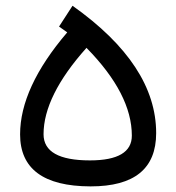

<svg xmlns="http://www.w3.org/2000/svg" viewBox="-20 -647 612 667"><path d="M280.8 -481 281.2 -480C385.7 -373.5 438 -272 438 -175.8C438 -118.7 389.6 -89.8 292.5 -89.8C185.1 -89.8 131.3 -120.1 131.3 -180.7C131.3 -269 180.7 -369.1 279.8 -480ZM213.4 -534.7 212.9 -533.7C104 -406.2 49.8 -288.1 49.8 -180.2C49.8 -60.5 131.3 0 293.9 0.5H294.9C446.8 0.5 522.5 -61 522.5 -184.6C522.5 -342.3 425.8 -489.7 231.9 -627L185.1 -554.7Z"/></svg>

Font: Shabnam
Style: Regular
Weight: 400
Foundry: DejaVu fonts team - Redesigned by Saber Rastikerdar - Based on Vazir font
Version: Version 5.0.1